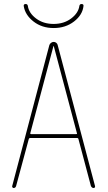

<svg xmlns="http://www.w3.org/2000/svg" viewBox="-20 -940 540 960"><path d="M98.6 -910.2Q97.7 -919.9 108.4 -919.9Q117.2 -919.9 119.1 -911.1Q124 -875 160.2 -847.7Q196.3 -820.3 248 -820.3Q299.8 -820.3 335.9 -847.7Q372.1 -875 377 -911.1Q378.9 -919.9 387.7 -919.9Q398.4 -919.9 397.5 -910.2Q392.6 -865.2 350.1 -832.5Q307.6 -799.8 248.5 -799.8Q189.5 -799.8 147.5 -832.5Q105.5 -865.2 98.6 -910.2ZM131.8 -275.4Q129.9 -270.5 134.8 -269.5H361.3Q367.2 -269.5 364.3 -275.4L249 -709Q249 -710 248 -710Q247.1 -710 247.1 -709ZM47.9 0Q44.9 0 42.5 -2.9Q40 -5.9 41 -9.8L226.6 -713.9Q228.5 -720.7 234.9 -725.6Q241.2 -730.5 248.5 -730.5Q255.9 -730.5 261.7 -725.6Q267.6 -720.7 268.6 -713.9L455.1 -9.8Q456.1 -5.9 454.1 -2.9Q452.1 0 448.2 0Q439.5 0 434.6 -9.8L372.1 -245.1Q371.1 -250 366.2 -250H129.9Q126 -250 124 -245.1L60.5 -9.8Q57.6 0 47.9 0Z"/></svg>

Font: Rounded-X Mgen+ 2m thin
Style: Regular
Weight: 100
Designer: [Source Han Sans]
Ryoko NISHIZUKA  (kana & ideographs); Paul D. Hunt (Latin, Greek & Cyrillic); Wenlong ZHANG  (bopomofo
Version: Version 1.059.20150602